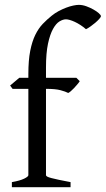

<svg xmlns="http://www.w3.org/2000/svg" viewBox="-20 -777 439 797"><path d="M398.9 -710Q398.9 -706.1 391.8 -698.2Q384.8 -690.4 375 -682.1Q365.2 -673.8 354.7 -666.5Q344.2 -659.2 336.9 -655.8Q325.2 -666 313.2 -673.6Q301.3 -681.2 290.3 -686.3Q279.3 -691.4 269.8 -694.1Q260.3 -696.8 253.9 -696.8Q241.2 -696.8 226.8 -688Q212.4 -679.2 200 -656.7Q187.5 -634.3 179.2 -595.5Q170.9 -556.6 170.9 -496.1V-454.1H296.9L311 -439.9Q306.6 -433.1 300 -425.5Q293.5 -418 286.9 -410.9Q280.3 -403.8 273.9 -398.4Q267.6 -393.1 263.2 -391.1Q252 -397 231 -402.6Q210 -408.2 170.9 -408.2V-49.8Q170.9 -46.9 176 -43.9Q181.2 -41 193.4 -37.8Q205.6 -34.7 224.9 -30.5Q244.1 -26.4 272.9 -21V0H29.3V-21Q63 -26.9 80.3 -35.4Q97.7 -43.9 97.7 -49.8V-408.2H32.2L22 -421.9L60.1 -454.1H97.7V-469.2Q97.7 -526.9 105.5 -566.2Q113.3 -605.5 126.7 -632.6Q140.1 -659.7 157.7 -678Q175.3 -696.3 194.8 -711.9Q208 -722.7 223.6 -731Q239.3 -739.3 254.6 -745.1Q270 -751 283.9 -753.9Q297.9 -756.8 307.1 -756.8Q322.3 -756.8 338.4 -751Q354.5 -745.1 367.9 -737.5Q381.3 -730 390.1 -722.2Q398.9 -714.4 398.9 -710Z"/></svg>

Font: Subset of Gentium
Style: Regular
Weight: 400
Designer: J. Victor Gaultney
Version: Version 1.02; 2005; OFL release